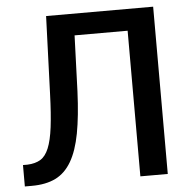

<svg xmlns="http://www.w3.org/2000/svg" viewBox="-51 -762 810 813"><g transform="rotate(-5 353.5 -355.5)"><path d="M629.5 0H513V-619H287.5L279 -382Q274.5 -276.5 260.8 -203.8Q247 -131 220.5 -85.8Q194 -40.5 152.8 -20.2Q111.5 0 52 0H22V-91H41.5Q75 -92.5 96.8 -105.8Q118.5 -119 132 -151.8Q145.5 -184.5 152.5 -240.2Q159.5 -296 162.5 -382L174.5 -711H629.5Z"/></g></svg>

Font: Roberto Sans Medium
Style: Regular
Weight: 500
Designer: Google (font) & Cristiano Sobral (main changes)
Version: Version 1.000;October 12, 2021;FontCreator 14.0.0.2814 64-bi